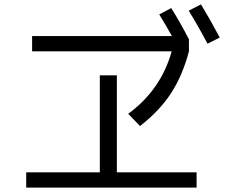

<svg xmlns="http://www.w3.org/2000/svg" viewBox="-20 -862 1040 879"><path d="M844 -813 900 -842Q945 -768 986 -690L930 -662Q886 -745 844 -813ZM100 -73H437V-517H515V-73H880V-3H100ZM764 -825Q804 -761 845 -682V-627Q816 -517 763.5 -436Q711 -355 621 -285L567 -341Q717 -451 766 -627H127V-697H767Q739 -747 709 -796Z"/></svg>

Font: M PLUS 1p
Style: Regular
Weight: 400
Version: Version 1.062